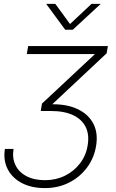

<svg xmlns="http://www.w3.org/2000/svg" viewBox="-20 -777 602 996"><path d="M212.9 198.7Q144 198.7 94 172.9Q43.9 147 20 100.8Q-3.9 54.7 5.4 -4.4H50.3Q42.5 43.5 60.5 80.1Q78.6 116.7 117.9 137.2Q157.2 157.7 213.4 157.7Q270 157.7 316.9 134.5Q363.8 111.3 395 70.6Q426.3 29.8 434.6 -22.5Q444.3 -77.1 424.8 -117.4Q405.3 -157.7 359.6 -179.4Q314 -201.2 243.7 -201.2H191.4L197.8 -239.7L471.7 -495.6V-496.6H119.1L126 -538.1H539.6L533.2 -500.5L236.3 -222.2L238.3 -235.8Q321.8 -238.8 379.6 -212.4Q437.5 -186 463.6 -136.7Q489.7 -87.4 478.5 -20.5Q468.3 43 431.2 92.5Q394 142.1 337.9 170.4Q281.7 198.7 212.9 198.7ZM267.1 -756.8 343.3 -652.3 454.6 -756.8H501.5V-755.9L357.4 -622.6H318.4L220.2 -755.9V-756.8Z"/></svg>

Font: Inter 28pt ExtraLight
Style: Italic
Weight: 250
Italic angle: -9.3988°
Designer: Rasmus Andersson
Foundry: rsms
Version: Version 4.001;git-66647c0bb